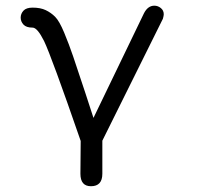

<svg xmlns="http://www.w3.org/2000/svg" viewBox="-20 -477 698 675"><path d="M94.7 -379.9Q72.3 -379.9 62.5 -390.6Q52.7 -401.4 52.7 -415Q52.7 -428.7 62.5 -439.5Q72.3 -450.2 94.7 -450.2Q122.1 -450.2 140.6 -441.4Q159.2 -432.6 173.8 -418Q188.5 -403.3 205.6 -362.3Q222.7 -321.3 237.3 -278.3Q252 -235.4 280.3 -149.4Q297.9 -93.8 308.6 -62.5L486.3 -430.7Q500 -457 522.5 -457Q535.2 -457 545.4 -448.7Q555.7 -440.4 555.7 -426.8Q555.7 -421.9 552.7 -411.1L339.8 17.6V133.8Q339.8 177.7 299.8 177.7Q262.7 177.7 262.7 133.8L263.7 18.6Q161.1 -278.3 134.8 -333Q111.3 -379.9 94.7 -379.9Z"/></svg>

Font: Jura
Style: DemiBold
Weight: 600
Version: Version 2.4